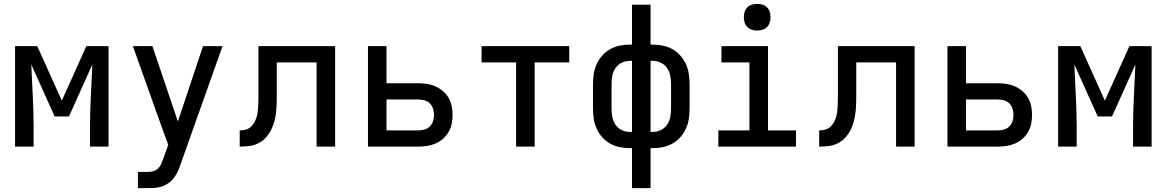

<svg xmlns="http://www.w3.org/2000/svg" viewBox="-20 -759 6040 994"><path d="M58 0V-520H173L300 -238L427 -520H542V0H446V-104Q446 -184 450.5 -264.5Q455 -345 458 -425L337 -156H263L142 -425Q145 -345 149.5 -264.5Q154 -184 154 -104V0Z M694 215V131H744Q759 131 773 127.5Q787 124 797.5 114Q808 104 814 90.5Q820 77 825 63L851 -9L788 -183L668 -520H769L901 -130L1031 -520H1132L915 91Q909 110 901 127.5Q893 145 881.5 160.5Q870 176 854.5 187.5Q839 199 820.5 205.5Q802 212 783 213.5Q764 215 744 215Z M1221 0V-84Q1236 -84 1250.5 -87.5Q1265 -91 1276.5 -100.5Q1288 -110 1295.5 -123Q1303 -136 1307.5 -150Q1312 -164 1314 -178.5Q1316 -193 1316.5 -207.5Q1317 -222 1317.5 -236.5Q1318 -251 1318 -266Q1318 -270 1318 -273.5Q1318 -277 1318 -281V-520H1715V0H1619V-436H1413V-281Q1413 -281 1413 -280.5Q1413 -280 1413 -280V-279Q1413 -255 1412.5 -230.5Q1412 -206 1409.5 -181.5Q1407 -157 1401 -133Q1395 -109 1384 -87Q1373 -65 1356 -46.5Q1339 -28 1317 -17Q1295 -6 1270.5 -3Q1246 0 1221 0Z M1885 0V-520H1981V-328H2146Q2169 -328 2191.5 -324.5Q2214 -321 2235 -311.5Q2256 -302 2273.5 -287Q2291 -272 2302.5 -252Q2314 -232 2318.5 -209.5Q2323 -187 2323 -164Q2323 -141 2318.5 -118.5Q2314 -96 2302.5 -76Q2291 -56 2273.5 -40.5Q2256 -25 2235 -16Q2214 -7 2191.5 -3.5Q2169 0 2146 0ZM2146 -84Q2162 -84 2178 -88.5Q2194 -93 2205.5 -104.5Q2217 -116 2222 -132Q2227 -148 2227 -164Q2227 -180 2222 -196Q2217 -212 2205.5 -223.5Q2194 -235 2178 -239.5Q2162 -244 2146 -244H1981V-84Z M2652 0V-436H2473V-520H2927V-436H2748V0Z M3252 215V8H3240Q3213 8 3187 2.5Q3161 -3 3138 -16Q3115 -29 3097.5 -49Q3080 -69 3069 -93Q3058 -117 3054 -143.5Q3050 -170 3050 -196V-324Q3050 -350 3054 -376.5Q3058 -403 3069 -427Q3080 -451 3097.5 -471Q3115 -491 3138 -504Q3161 -517 3187 -522.5Q3213 -528 3240 -528H3252V-735H3348V-528H3360Q3387 -528 3413 -522.5Q3439 -517 3462 -504Q3485 -491 3502.5 -471Q3520 -451 3531 -427Q3542 -403 3546 -376.5Q3550 -350 3550 -324V-196Q3550 -170 3546 -143.5Q3542 -117 3531 -93Q3520 -69 3502.5 -49Q3485 -29 3462 -16Q3439 -3 3413 2.5Q3387 8 3360 8H3348V215ZM3240 -76H3252V-444H3240Q3218 -444 3198 -434Q3178 -424 3166 -406Q3154 -388 3150 -366.5Q3146 -345 3146 -324V-196Q3146 -175 3150 -153.5Q3154 -132 3166 -114Q3178 -96 3198 -86Q3218 -76 3240 -76ZM3348 -76H3360Q3382 -76 3402 -86Q3422 -96 3434 -114Q3446 -132 3450 -153.5Q3454 -175 3454 -196V-324Q3454 -345 3450 -366.5Q3446 -388 3434 -406Q3422 -424 3402 -434Q3382 -444 3360 -444H3348Z M3699 0V-84H3860V-436H3715V-520H3956V-84H4101V0ZM3900 -601Q3886 -601 3872.5 -605Q3859 -609 3849 -619Q3839 -629 3835 -642.5Q3831 -656 3831 -670Q3831 -684 3835 -697.5Q3839 -711 3849 -721Q3859 -731 3872.5 -735Q3886 -739 3900 -739Q3914 -739 3927.5 -735Q3941 -731 3951 -721Q3961 -711 3965 -697.5Q3969 -684 3969 -670Q3969 -656 3965 -642.5Q3961 -629 3951 -619Q3941 -609 3927.5 -605Q3914 -601 3900 -601Z M4221 0V-84Q4236 -84 4250.5 -87.5Q4265 -91 4276.5 -100.5Q4288 -110 4295.5 -123Q4303 -136 4307.5 -150Q4312 -164 4314 -178.5Q4316 -193 4316.5 -207.5Q4317 -222 4317.5 -236.5Q4318 -251 4318 -266Q4318 -270 4318 -273.5Q4318 -277 4318 -281V-520H4715V0H4619V-436H4413V-281Q4413 -281 4413 -280.5Q4413 -280 4413 -280V-279Q4413 -255 4412.5 -230.5Q4412 -206 4409.5 -181.5Q4407 -157 4401 -133Q4395 -109 4384 -87Q4373 -65 4356 -46.5Q4339 -28 4317 -17Q4295 -6 4270.5 -3Q4246 0 4221 0Z M4885 0V-520H4981V-328H5146Q5169 -328 5191.5 -324.5Q5214 -321 5235 -311.5Q5256 -302 5273.5 -287Q5291 -272 5302.5 -252Q5314 -232 5318.5 -209.5Q5323 -187 5323 -164Q5323 -141 5318.5 -118.5Q5314 -96 5302.5 -76Q5291 -56 5273.5 -40.5Q5256 -25 5235 -16Q5214 -7 5191.5 -3.5Q5169 0 5146 0ZM5146 -84Q5162 -84 5178 -88.5Q5194 -93 5205.5 -104.5Q5217 -116 5222 -132Q5227 -148 5227 -164Q5227 -180 5222 -196Q5217 -212 5205.5 -223.5Q5194 -235 5178 -239.5Q5162 -244 5146 -244H4981V-84Z M5458 0V-520H5573L5700 -238L5827 -520H5942V0H5846V-104Q5846 -184 5850.5 -264.5Q5855 -345 5858 -425L5737 -156H5663L5542 -425Q5545 -345 5549.5 -264.5Q5554 -184 5554 -104V0Z"/></svg>

Font: Zed Mono Medium Extended
Style: Regular
Weight: 500
Width: 7
Monospace: yes
Designer: Belleve Invis
Foundry: Belleve Invis
Version: Version 1.0.0; ttfautohint (v1.8.4)